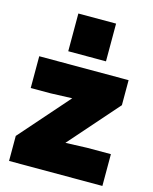

<svg xmlns="http://www.w3.org/2000/svg" viewBox="-117 -857 743 934"><g transform="rotate(15 255.0 -390.0)"><path d="M350 -590H160V-780H350ZM490 0H20V-126L238 -374L130 -370H30V-530H480V-404L262 -156L370 -160H490Z"/></g></svg>

Font: Tanohe Sans ExtraBold
Style: Regular
Weight: 800
Designer: Village Type and Design LLC & Cristiano Sobral
Foundry: Cooper Hewitt Smithsonian Design Museum
Version: Version 1.00;September 29, 2021;FontCreator 13.0.0.2655 64-b